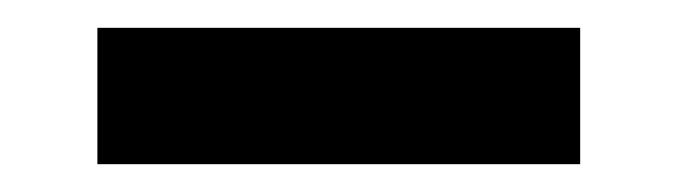

<svg xmlns="http://www.w3.org/2000/svg" viewBox="-20 -380 487 138"><path d="M397 -262H50V-360H397Z"/></svg>

Font: Edgecutting Lite Sharp
Style: Medium
Weight: 500
Designer: RandomMaerks (Nguyen Gia Bao)
Version: Version 1.0